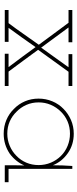

<svg xmlns="http://www.w3.org/2000/svg" viewBox="298 -722 429 1066"><g transform="rotate(90 513.0 -188.5)"><path d="M212 0V-21H134Q161 -58 187.5 -95Q214 -132 241 -171Q268 -133 295.5 -96.5Q323 -60 352 -21H278V0H457V-21H377Q346 -62 316.5 -102.5Q287 -143 256 -185L378 -354H457V-375H280V-354H353L244 -202L132 -354H214V-375H35V-354H106Q137 -312 167.5 -271Q198 -230 228 -189Q197 -146 168 -104Q139 -62 108 -21H35V0Z M991 0V-21H917V-375H901Q899 -348 898 -321Q897 -294 897 -267Q877 -317 830 -350Q783 -383 722 -383Q681 -383 645.5 -367.5Q610 -352 584 -326Q557 -300 542 -264Q527 -228 527 -188Q527 -147 542 -112Q557 -77 584 -51Q610 -24 645.5 -9Q681 6 722 6Q753 6 780.5 -2.5Q808 -11 832 -27Q854 -43 871 -64Q888 -85 898 -109Q898 -94 897.5 -80Q897 -66 897 -51V0ZM722 -362Q757 -362 789 -349Q821 -336 845 -312Q869 -288 882.5 -256Q896 -224 896 -188Q896 -151 882.5 -119.5Q869 -88 845 -65Q821 -41 789 -27.5Q757 -14 722 -14Q685 -14 654 -27.5Q623 -41 600 -65Q576 -88 562 -119.5Q548 -151 548 -188Q548 -224 561.5 -255.5Q575 -287 599 -311Q622 -335 653.5 -348.5Q685 -362 722 -362Z"/></g></svg>

Font: Josefin Slab Thin ExtraLight
Style: Regular
Weight: 250
Version: Version 2.000